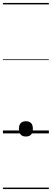

<svg xmlns="http://www.w3.org/2000/svg" viewBox="-20 -909 353 1308"><path d="M156 21Q133 21 121 7.5Q109 -6 109 -31Q109 -57 121 -70Q133 -83 156 -83Q180 -83 192 -70Q204 -57 204 -31Q204 -6 192 7.5Q180 21 156 21ZM0 369H313V379H0ZM0 -20H313V0H0ZM0 -505H313V-500H0ZM0 -889H313V-879H0Z"/></svg>

Font: Playwrite HR Lijeva Guides
Style: Regular
Weight: 400
Designer: Veronika Burian, José Scaglione
Foundry: TypeTogether
Version: Version 1.003